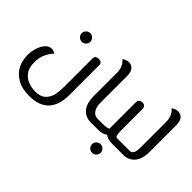

<svg xmlns="http://www.w3.org/2000/svg" viewBox="-111 -1122 1820 1820"><g transform="rotate(45 799.0 -212.0)"><path d="M65 -26Q65 -76 80 -124Q95 -172 122.5 -202.5Q150 -233 185 -233Q210 -233 236 -217Q213 -196 186 -145.5Q159 -95 159 -20Q159 50 191 91.5Q223 133 269 149.5Q315 166 361 166Q433 166 469 129.5Q505 93 514.5 45Q524 -3 524 -62V-440Q524 -464 538.5 -472Q553 -480 569 -480Q585 -480 599.5 -472Q614 -464 614 -440V-36Q614 94 549 165Q484 236 350 236Q251 236 187 198Q123 160 94 101Q65 42 65 -26ZM282 -537Q282 -561 299 -578Q316 -595 341 -595Q364 -595 381 -578Q398 -561 398 -537Q398 -514 381 -497Q364 -480 341 -480Q316 -480 299 -497Q282 -514 282 -537Z M784 -194V-512Q784 -555 767 -588Q750 -621 729 -635Q735 -643 754.5 -651.5Q774 -660 795 -660Q828 -660 851 -634.5Q874 -609 874 -549V-188Q874 -141 897 -105.5Q920 -70 963 -70H994V0H937Q871 0 828 -49Q785 -98 784 -194Z M1323 -70V0H1228Q1195 0 1173.5 -6.5Q1152 -13 1134 -26Q1098 -3 1051 0H994V-70H1051Q1081 -71 1108 -82V-434Q1108 -480 1153 -480Q1198 -480 1198 -435V-152Q1198 -116 1202.5 -93Q1207 -70 1224 -70ZM1095 138Q1095 114 1112 97Q1129 80 1154 80Q1177 80 1194 97Q1211 114 1211 138Q1211 161 1194 178Q1177 195 1154 195Q1129 195 1112 178Q1095 161 1095 138Z M1323 -70H1388Q1414 -70 1426 -86.5Q1438 -103 1440.5 -126.5Q1443 -150 1443 -188V-512Q1443 -555 1426 -588Q1409 -621 1388 -635Q1394 -643 1413.5 -651.5Q1433 -660 1454 -660Q1487 -660 1510 -634.5Q1533 -609 1533 -549V-194Q1532 -98 1489 -49Q1446 0 1380 0H1323Z"/></g></svg>

Font: El Messiri
Style: Regular
Weight: 400
Designer: Mohamed Gaber
Foundry: Kief Type Foundry
Version: Version 2.006